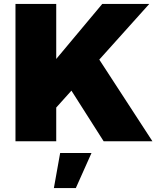

<svg xmlns="http://www.w3.org/2000/svg" viewBox="-20 -721 801 980"><path d="M59 -701H267V-420L502 -701H742L267 -172V0H59ZM473 -438 758 0H509L334 -275ZM287 60H447L367 239H255Z"/></svg>

Font: Alexandria ExtraBold
Style: Regular
Weight: 800
Designer: Mohamed Gaber
Foundry: Kief Type Foundry
Version: Version 5.100